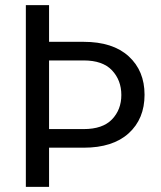

<svg xmlns="http://www.w3.org/2000/svg" viewBox="-20 -731 631 751"><path d="M171.9 -710.9V-567.4H307.1Q421.4 -567.4 483.4 -510.7Q545.4 -454.1 545.4 -360.4Q545.4 -266.1 483.4 -209.7Q421.4 -153.3 307.1 -153.3H171.9V0H81.1V-710.9ZM171.9 -494.6V-226.1H307.1Q381.8 -226.1 418.2 -264.2Q454.6 -302.2 454.6 -359.4Q454.6 -417 418.2 -455.8Q381.8 -494.6 307.1 -494.6Z"/></svg>

Font: Roboto Web
Style: Regular
Weight: 400
Designer: Google
Version: Version 1.200310; 2013